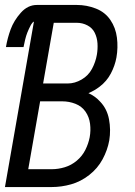

<svg xmlns="http://www.w3.org/2000/svg" viewBox="-24 -755 544 775"><path d="M-4 0 113 -668Q106 -664 101 -655Q92 -638 86.5 -624Q81 -610 77.5 -595Q74 -580 71 -565H0Q6 -601 19 -636.5Q32 -672 60 -703.5Q88 -735 125 -735H286Q326 -735 363 -720.5Q400 -706 421.5 -674.5Q443 -643 448 -603Q453 -563 446 -523Q440 -490 423.5 -458.5Q407 -427 378 -405Q357 -389 333 -379Q360 -367 380 -345Q408 -316 416 -273.5Q424 -231 417 -188Q410 -149 390 -112Q370 -75 336 -48.5Q302 -22 263 -11Q224 0 185 0ZM90 -72H185Q211 -72 237.5 -80Q264 -88 286 -106.5Q308 -125 320.5 -150Q333 -175 338 -201Q343 -228 339.5 -255.5Q336 -283 321 -304.5Q306 -326 280.5 -336Q255 -346 227 -346H138ZM150 -418H249Q278 -418 305.5 -434Q333 -450 347.5 -477.5Q362 -505 367 -534Q371 -557 369.5 -580Q368 -603 358.5 -622.5Q349 -642 329 -652.5Q309 -663 286 -663H193Z"/></svg>

Font: Iosevka SS08
Style: Italic
Weight: 400
Italic angle: -10°
Monospace: yes
Designer: Belleve Invis
Foundry: Belleve Invis
Version: 2.1.0; ttfautohint (v1.8.2)